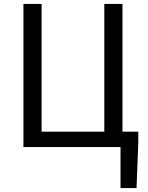

<svg xmlns="http://www.w3.org/2000/svg" viewBox="-20 -753 757 983"><path d="M607 -79V-733H514V-79H193V-733H100V0H597V210H679L688 -23V-79Z"/></svg>

Font: Noto Sans JP Regular
Style: Regular
Weight: 400
Designer: Ryoko NISHIZUKA (kana & ideographs); Paul D. Hunt (Latin, Greek & Cyrillic); Wenlong ZHANG (bopomofo); Sandoll Communica
Foundry: Adobe Systems Incorporated
Version: Version 1.004;PS 1.004;hotconv 1.0.82;makeotf.lib2.5.63406